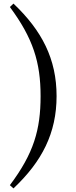

<svg xmlns="http://www.w3.org/2000/svg" viewBox="-20 -842 425 1069"><path d="M206 -307C206 -120 168 12 35 189L55 207C214 57 295 -101 295 -307C295 -513 214 -671 55 -822L35 -803C164 -629 206 -495 206 -307Z"/></svg>

Font: Noto Serif CJK HK SemiBold
Style: Regular
Weight: 600
Designer: Ryoko NISHIZUKA 西塚涼子 (kana & ideographs); Frank Grießhammer (Latin, Greek & Cyrillic); Wenlong ZHANG 张文龙 (bopomofo); San
Foundry: Adobe
Version: Version 2.001;hotconv 1.1.0;makeotfexe 2.6.0